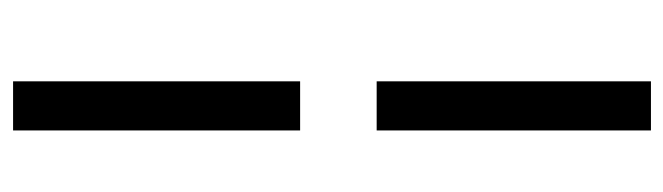

<svg xmlns="http://www.w3.org/2000/svg" viewBox="-390 -400 1040 301"><g transform="rotate(90 130.5 -250.0)"><path d="M108 250H185V-200H108ZM185 -320V-750H108V-320Z"/></g></svg>

Font: Source Serif Pro Semibold
Style: Italic
Weight: 600
Italic angle: -12°
Designer: Frank Grießhammer
Foundry: Adobe Systems Incorporated
Version: Version 3.001;hotconv 1.0.111;makeotfexe 2.5.65597